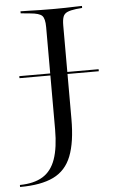

<svg xmlns="http://www.w3.org/2000/svg" viewBox="-98 -608 494 838"><g transform="rotate(-5 149.0 -189.0)"><path d="M-5.6 -280.6V-289.5H341.9V-280.6ZM129.8 -201.6V-492.7Q129.8 -529.8 117.7 -542.3Q105.6 -554.8 65.3 -558.1L24.2 -562.1V-571Q42.7 -571 63.7 -570.2Q84.7 -569.4 109.3 -569Q133.9 -568.5 162.1 -568.5H166.9H175.8Q200 -568.5 221.4 -569Q242.7 -569.4 260.5 -570.2Q278.2 -571 293.5 -571V-562.1L266.9 -559.7Q241.9 -556.5 228.2 -550.4Q214.5 -544.4 209.7 -531Q204.8 -517.7 204.8 -492.7V-201.6ZM-44.4 192.7V183.9Q17.7 183.1 56 159.7Q94.4 136.3 112.1 85.9Q129.8 35.5 129.8 -44.4V-201.6H204.8V-83.1Q204.8 17.7 181 78.6Q157.3 139.5 102.4 166.1Q47.6 192.7 -44.4 192.7Z"/></g></svg>

Font: Playfair 144pt SemiExpanded Light
Style: Regular
Weight: 300
Width: 6
Designer: Claus Eggers Sørensen
Foundry: Claus Eggers Sørensen
Version: Version 2.203